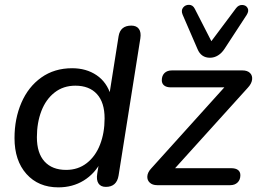

<svg xmlns="http://www.w3.org/2000/svg" viewBox="-20 -786 1095 815"><path d="M41.6 -199.9Q41.6 -282.4 70.9 -350Q100.1 -417.6 155.4 -457Q210.7 -496.4 286.1 -496.4Q346.3 -496.4 390 -466.8Q433.7 -437.3 450.7 -380.8L443.7 -381.4L483.4 -632.4Q490.8 -677.3 537.5 -677.3Q559.4 -677.3 569.6 -663.2Q579.7 -649.2 575.8 -623.4L483.3 -40.7Q475.3 7.3 429.3 7.3Q407.4 7.3 397.8 -7.7Q388.3 -22.7 392.8 -49.1L404.1 -118.6L408.8 -99.8Q382.2 -48.5 335.2 -19.6Q288.2 9.3 227.8 9.3Q143.1 9.3 92.3 -47.5Q41.6 -104.3 41.6 -199.9ZM424 -283.5Q424 -351.1 391.5 -386.7Q359 -422.3 299.8 -422.3Q249 -422.3 212.1 -393.6Q175.1 -365 155.8 -315.1Q136.6 -265.2 136.6 -203.6Q136.6 -136 169.1 -100.4Q201.6 -64.8 260.8 -64.8Q311.5 -64.8 348.5 -93.8Q385.5 -122.8 404.7 -172.3Q424 -221.9 424 -283.5ZM621.4 -70.5 953.2 -438.4 956.8 -415.2H705.2Q686.8 -415.2 676.8 -423.2Q666.8 -431.3 666.8 -445.2Q666.8 -464.6 678.2 -475.9Q689.7 -487.1 709.7 -487.1H1009.2Q1030.1 -487.1 1041.2 -476.2Q1052.3 -465.2 1050.1 -447.8Q1047.8 -430.4 1031.7 -413.3L700 -46.4L696.4 -72H961.9Q980.3 -72 990.3 -64.4Q1000.3 -56.8 1000.3 -42.3Q1000.3 -22.9 988.6 -11.5Q976.8 0 957.4 0H647Q627.1 0 615.6 -10.8Q604.2 -21.5 605.4 -38.1Q606.7 -54.7 621.4 -70.5ZM818.5 -577.5 755.2 -723.7Q747.7 -741.6 757.2 -753.8Q766.8 -765.9 782.7 -765.5Q798.6 -765.1 806.7 -748.9L877.2 -611.2L981.7 -750.9Q992.7 -765.5 1008.4 -764.9Q1024.2 -764.3 1031 -751.9Q1037.8 -739.6 1027.1 -722.7L933.4 -579.2Q921.4 -560.6 905.4 -550.8Q889.5 -540.9 871.3 -540.9Q833.8 -540.9 818.5 -577.5Z"/></svg>

Font: SN Pro Thin
Style: Italic
Weight: 200
Italic angle: -9°
Designer: Tobias Whetton
Foundry: Supernotes
Version: Version 1.003;Glyphs 3.3 (3324)